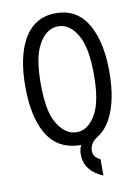

<svg xmlns="http://www.w3.org/2000/svg" viewBox="-101 -809 787 1076"><g transform="rotate(-10 293.0 -271.0)"><path d="M305.2 9.8Q167 9.8 105.5 -106Q53.7 -203.6 53.7 -366.2Q53.7 -528.8 105.5 -626.5Q167 -742.2 293 -742.2Q419.9 -742.2 480.5 -626.5Q532.2 -527.3 532.2 -366.2Q532.2 -205.1 480.5 -106Q451.2 -49.8 406.2 -21Q358.4 7.3 358.4 53.7Q358.4 88.9 398.4 107.9V200.2Q293.9 156.2 293.9 61.5Q293.9 34.2 305.2 9.8ZM293 -64.9Q362.3 -64.9 406.2 -147.5Q444.3 -218.8 444.3 -366.2Q444.3 -513.7 406.2 -585Q362.3 -667.5 293 -667.5Q224.1 -667.5 179.7 -585Q141.6 -514.2 141.6 -366.2Q141.6 -215.3 179.7 -147.5Q226.1 -64.9 293 -64.9Z"/></g></svg>

Font: Consola Mono
Style: Book
Weight: 400
Monospace: yes
Designer: Wojciech Kalinowski "wmk69" (wmk69@o2.pl)
Foundry: Wojciech Kalinowski "wmk69" (wmk69@o2.pl)
Version: Version 2.1.0